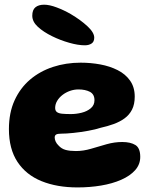

<svg xmlns="http://www.w3.org/2000/svg" viewBox="-20 -757 647 818"><path d="M310 41.5Q223 41.5 157 14.8Q91 -12 54.5 -67.2Q18 -122.5 18 -207Q18 -276.5 42 -329.2Q66 -382 108 -417.8Q150 -453.5 205.5 -471.8Q261 -490 323.5 -490Q366.5 -490 407.2 -482.5Q448 -475 481.2 -458.2Q514.5 -441.5 534.2 -413.5Q554 -385.5 554 -345.5Q554 -312.5 542.5 -290Q531 -267.5 510.8 -252.8Q490.5 -238 464.2 -228.5Q438 -219 408.5 -212.5Q387.5 -205.5 356 -199.8Q324.5 -194 293.2 -190.8Q262 -187.5 240.5 -187.5Q225.5 -187.5 219.2 -183.8Q213 -180 213 -171Q213 -163 217.2 -153.8Q221.5 -144.5 229.5 -137Q242 -123 260 -118.2Q278 -113.5 303.5 -113.5Q335 -113.5 367.8 -123.2Q400.5 -133 434 -142.5Q467.5 -152 501 -152Q536 -152 556.8 -139.2Q577.5 -126.5 577.5 -88.5Q577.5 -56.5 555.8 -32Q534 -7.5 496.2 9Q458.5 25.5 410.5 33.5Q362.5 41.5 310 41.5ZM282 -271Q305 -271 328 -276.8Q351 -282.5 366.8 -295.8Q382.5 -309 382.5 -330Q382.5 -355.5 363 -365.8Q343.5 -376 314 -376Q296 -376 278.2 -369.8Q260.5 -363.5 246.2 -352.5Q232 -341.5 223.5 -327.2Q215 -313 215 -297Q215 -285.5 222.2 -279.8Q229.5 -274 244.5 -272.5Q259.5 -271 282 -271ZM341.5 -564Q312.5 -564 274.8 -574.8Q237 -585.5 202.5 -602.5Q165.5 -620.5 141.5 -642.5Q117.5 -664.5 117.5 -690Q117.5 -715 131 -726Q144.5 -737 168 -737Q190.5 -737 221.2 -725.5Q252 -714 281.5 -697Q323 -672.5 352.2 -645.5Q381.5 -618.5 381.5 -596.5Q381.5 -579 370 -571.5Q358.5 -564 341.5 -564Z"/></svg>

Font: Gluten
Style: Bold
Weight: 700
Designer: Tyler Finck
Foundry: Etcetera Type Company
Version: Version 1.204